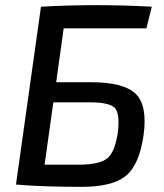

<svg xmlns="http://www.w3.org/2000/svg" viewBox="-20 -716 637 745"><path d="M227 -606 198 -397H332Q461 -397 507 -351.5Q553 -306 537 -191Q520 -75 467.5 -33Q415 9 298 9Q144 9 42 0L139 -690Q247 -696 356 -696Q461 -696 569 -690L548 -606ZM187 -319 153 -77H284Q366 -77 396 -101.5Q426 -126 437 -201Q446 -273 426.5 -296Q407 -319 327 -319Z"/></svg>

Font: Exo 2.0 Medium
Style: Italic
Weight: 500
Italic angle: -8°
Designer: Natanael Gama
Version: Version 1.001;PS 001.001;hotconv 1.0.70;makeotf.lib2.5.58329